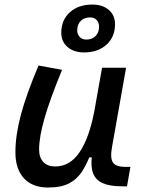

<svg xmlns="http://www.w3.org/2000/svg" viewBox="-20 -816 626 846"><path d="M191.4 10.3Q123 10.3 85.4 -30.5Q47.9 -71.3 47.9 -145Q47.9 -219.7 72 -310.3Q96.2 -400.9 149.9 -527.3L253.4 -508.3Q200.2 -378.9 176.3 -295.7Q152.3 -212.4 152.3 -157.2Q152.3 -121.6 170.9 -102.1Q189.5 -82.5 223.1 -82.5Q288.1 -82.5 330.6 -145.3Q373 -208 395.5 -325.7L386.7 -122.6H354.5L382.3 -146Q365.2 -98.1 343.3 -63Q321.3 -27.8 285.9 -8.8Q250.5 10.3 191.4 10.3ZM516.6 4.9Q463.9 4.9 432.6 -9Q401.4 -22.9 390.1 -52.7Q378.9 -82.5 385.3 -129.9L379.4 -234.9L429.7 -517.6H535.6L473.1 -165.5Q464.8 -118.7 477.8 -99.6Q490.7 -80.6 533.7 -80.6H554.7L539.6 4.9ZM350.1 -585Q305.2 -585 277.6 -608.9Q250 -632.8 250 -671.4Q250 -727.5 287.6 -761.7Q325.2 -795.9 387.2 -795.9Q432.1 -795.9 459.5 -772.2Q486.8 -748.5 486.8 -709.5Q486.8 -653.3 449.2 -619.1Q411.6 -585 350.1 -585ZM360.4 -641.6Q385.7 -641.6 401.1 -657.2Q416.5 -672.9 416.5 -698.2Q416.5 -716.8 405.8 -728Q395 -739.3 377 -739.3Q351.6 -739.3 335.9 -723.9Q320.3 -708.5 320.3 -682.6Q320.3 -664.6 331.3 -653.1Q342.3 -641.6 360.4 -641.6Z"/></svg>

Font: Cascadia Code
Style: Italic
Weight: 400
Italic angle: -10°
Designer: Aaron Bell
Foundry: Saja Typeworks
Version: Version 2407.024